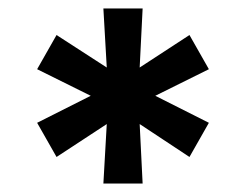

<svg xmlns="http://www.w3.org/2000/svg" viewBox="-20 -750 583 455"><path d="M114 -378 68 -459 195 -523 68 -586 114 -667 233 -590 225 -730H318L311 -590L429 -667L475 -586L348 -523L475 -459L429 -378L311 -456L318 -315H225L233 -456Z"/></svg>

Font: Sinter Bold
Style: Regular
Weight: 700
Foundry: Adobe & rsms
Version: Version 1.000